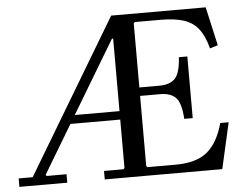

<svg xmlns="http://www.w3.org/2000/svg" viewBox="-54 -731 1020 791"><g transform="rotate(-5 456.0 -335.0)"><path d="M217 -275H483V-240H217ZM842 -190H877L834 0H348V-35H428L433 -40V-575H428L107 -40L111 -35H193V0H-5V-35H53L433 -670H824L860 -510L827 -500Q813 -553 790 -582Q767 -611 729.5 -623Q692 -635 634 -635H528L523 -630V-365H606Q649 -365 670.5 -387Q692 -409 696 -475H731V-220H696Q692 -286 670.5 -308Q649 -330 606 -330H523V-40L528 -35H644Q731 -35 776 -73Q821 -111 842 -190Z"/></g></svg>

Font: Brygada 1918
Style: Regular
Weight: 400
Designer: Mateusz Machalski | Borys Kosmynka | Przemek Hoffer
Foundry: NIEPODLEGLA 2018
Version: Version 3.006